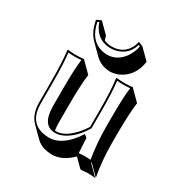

<svg xmlns="http://www.w3.org/2000/svg" viewBox="-166 -774 924 968"><g transform="rotate(30 296.5 -290.0)"><path d="M149.9 -646 206.5 -589.4Q209.5 -576.2 214.4 -564.9Q234.9 -556.2 257.8 -556.2Q321.8 -556.2 352.1 -607.4Q362.3 -625.5 366.2 -646L393.1 -633.8L449.7 -577.6Q438.5 -495.6 374.5 -459Q345.2 -442.9 314.5 -442.4Q261.2 -443.4 225.6 -478.5L169.4 -534.7Q133.8 -571.3 123 -633.8ZM223.1 -46.4Q227.1 -46.4 230 -45.9Q282.7 -45.9 339.8 -113.3Q355.5 -132.3 367.2 -150.9V-249Q367.2 -363.3 357.9 -429.2L359.9 -432.1Q377.9 -429.2 407.2 -429.2Q436 -429.2 454.1 -432.1L456.1 -429.2L512.7 -372.6Q503.9 -312 503.4 -192.4V-135.3Q503.4 -34.7 520.5 56.6L463.9 0L461.9 2.9L518.6 59.6Q498.5 56.6 474.1 56.6Q461.4 56.6 439.5 59.6Q433.1 59.1 431.2 58.1L384.3 11.2Q328.6 66.4 270.5 66.4Q210.4 65.9 176.8 32.7L120.1 -23.9Q83.5 -61.5 83 -128.9V-249Q83 -365.2 74.2 -429.2L76.2 -432.1Q94.2 -429.2 123 -429.2Q151.9 -429.2 169.9 -432.1L171.9 -429.2L228.5 -372.6Q219.7 -311.5 219.7 -192.4V-93.3Q219.7 -65.9 223.1 -46.4ZM369.1 -87.9V-88.9L365.2 -91.8ZM356.4 -97.7 362.3 -106.4 378.9 -94.2 383.8 -7.3Q405.3 -10.3 417.5 -9.8Q435.1 -9.8 452.1 -8.3Q437 -99.1 437 -191.9V-249Q437 -364.3 444.8 -420.9Q425.3 -418.9 407.2 -418.9Q388.2 -418.9 369.1 -420.9Q377 -357.4 377 -249V-148.4L375.5 -146Q335.4 -78.6 279.3 -49.3Q252.9 -36.1 230 -36.1Q166.5 -36.1 155.8 -109.9Q153.3 -128.4 152.8 -149.9V-249Q152.8 -363.8 160.6 -420.9Q141.1 -418.9 123 -418.9Q104 -418.9 85 -420.9Q92.8 -358.9 92.8 -249V-128.9Q92.8 -25.9 173.8 -4.9Q192.9 -0.5 213.9 0Q280.8 0 340.8 -75.7Q349.6 -86.9 356.4 -97.7ZM143.1 -631.8 134.3 -627.9Q153.3 -532.2 226.1 -513.2Q241.7 -509.3 257.8 -508.8Q315.9 -508.8 354 -561.5Q374.5 -590.8 381.8 -627.9L373 -631.8Q356.4 -571.8 297.9 -552.2Q278.3 -545.9 257.8 -545.9Q190.4 -545.9 156.2 -603Q147.9 -616.7 143.1 -631.8Z"/></g></svg>

Font: Linux Biolinum Shadow O
Style: Regular
Weight: 400
Designer: Philipp H. Poll
Foundry: Philipp H. Poll
Version: Version 1.0.4